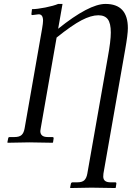

<svg xmlns="http://www.w3.org/2000/svg" viewBox="-20 -718 664 967"><path d="M104 -71.8 191.9 -573.2Q196.8 -601.6 196.8 -613.8Q196.8 -646 174.8 -646L143.1 -642.1Q138.2 -642.1 138.2 -647L141.1 -671.9Q166.5 -671.9 208.3 -680.2Q250 -688.5 272.9 -698.2H294.9L272.9 -573.2Q428.7 -698.2 511.2 -698.2Q624 -698.2 624 -576.2Q624 -544.9 610.8 -470.2L501 155.8Q500 161.6 500 170.9Q500 200.2 536.1 200.2H560.1Q567.4 200.2 565.9 208L563 227.1L561 229Q480 227.1 440.9 227.1L335 229L333 227.1L336.9 208Q338.4 200.2 346.2 200.2H370.1Q394 200.2 405 189.5Q416 178.7 419.9 155.8L522.9 -429.2Q538.1 -511.7 538.1 -554.2Q538.1 -601.1 522.9 -621.1Q507.8 -641.1 475.1 -641.1Q439 -641.1 390.6 -616Q342.3 -590.8 265.1 -528.8L185.1 -71.8Q183.1 -60.1 183.1 -58.1Q183.1 -27.8 220.2 -27.8H243.2Q251.5 -27.8 250 -20L247.1 -1L245.1 1Q166 -1 127 -1L19 1L17.1 -1L21 -20Q21 -27.8 29.8 -27.8H53.2Q77.6 -27.8 88.9 -38.3Q100.1 -48.8 104 -71.8Z"/></svg>

Font: Common Serif SemiBold
Style: Italic
Weight: 600
Italic angle: -12°
Designer: Philipp H. Poll, Khaled Hosny
Foundry: Stefan Peev, Context Ltd.
Version: Version 1.026